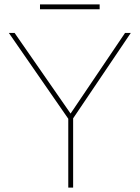

<svg xmlns="http://www.w3.org/2000/svg" viewBox="-20 -849 632 869"><path d="M289 -339 297 -300 20 -700H46L305 -327H294L546 -700H572L302 -300L311 -339V0H289ZM161 -829H431V-807H161Z"/></svg>

Font: Easer Grotesk Variable
Style: Regular
Weight: 400
Designer: Boardeaser, Bonnie Shaver-Troup, Thomas Jockin
Foundry: Lexend
Version: Version 1.001;Glyphs 3.1.2 (3151)